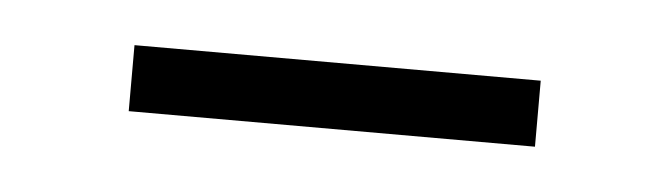

<svg xmlns="http://www.w3.org/2000/svg" viewBox="-23 -256 394 113"><g transform="rotate(5 174.5 -199.5)"><path d="M54 -180V-219H294V-180Z"/></g></svg>

Font: Rokkitt SemiBold Light
Style: Regular
Weight: 300
Version: Version 3.103